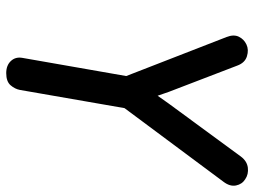

<svg xmlns="http://www.w3.org/2000/svg" viewBox="-120 -696 817 617"><g transform="rotate(90 288.5 -387.5)"><path d="M556 -767Q572 -757 576 -737.5Q580 -718 564 -697L279 -314L235 -411L312 -520L483 -753Q498 -773 519 -775.5Q540 -778 556 -767ZM215 1Q190 1 176 -14Q162 -29 166 -51L233 -434H337L269 -43Q266 -27 254 -13Q242 1 215 1ZM123 -771Q140 -779 161 -772.5Q182 -766 191 -741L275 -522L315 -407L246 -329L99 -707Q90 -730 98 -746.5Q106 -763 123 -771Z"/></g></svg>

Font: Edu QLD Beginner SemiBold
Style: Regular
Weight: 600
Designer: Tina and Corey Anderson
Foundry: Google for Education
Version: Version 1.003